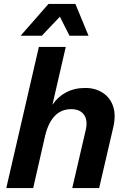

<svg xmlns="http://www.w3.org/2000/svg" viewBox="-20 -958 647 978"><path d="M12 0 178 -719H315L247 -424Q273 -464 316 -487Q359 -510 414 -510Q465 -510 502.5 -486Q540 -462 555.5 -418.5Q571 -375 558 -314L485 0H348L417 -297Q428 -346 407.5 -374Q387 -402 343 -402Q292 -402 259 -367.5Q226 -333 210 -267L149 0ZM364 -938 431 -776H334L285 -873L193 -776H85L227 -938Z"/></svg>

Font: Work Sans SemiBold
Style: Italic
Weight: 600
Italic angle: -13°
Designer: Wei Huang
Foundry: Wei Huang
Version: Version 2.012; ttfautohint (v1.8.3)